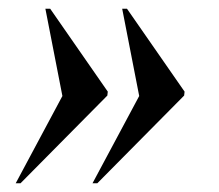

<svg xmlns="http://www.w3.org/2000/svg" viewBox="-20 -490 501 440"><path d="M192 -70 299 -270 260 -470H271L403 -280L402 -271L203 -70ZM16 -70 123 -270 84 -470H95L227 -280L226 -271L27 -70Z"/></svg>

Font: Noto Serif Display ExtraCondensed
Style: Bold Italic
Weight: 700
Width: 2
Italic angle: -12°
Designer: Monotype Design Team
Foundry: Monotype Imaging Inc.
Version: Version 2.009